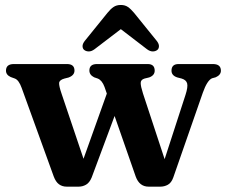

<svg xmlns="http://www.w3.org/2000/svg" viewBox="-20 -726 890 754"><path d="M289 7H242Q224.5 7 211.8 -2.2Q199 -11.5 191 -33L65 -381Q54 -411.5 38.5 -417.5L22 -423.5Q3.5 -432 3.5 -448.5Q3.5 -474.5 34.5 -474.5H243Q272.5 -474.5 272.5 -449Q272.5 -430 249 -421.5L233 -417.5Q213 -412 212.2 -400Q211.5 -388 222 -357.5L308 -102.5L399.5 -358.5L390.5 -384.5Q381 -410.5 364 -417.5L349.5 -422.5Q331 -432 331 -449Q331 -474.5 361 -474.5H560Q587.5 -474.5 587.5 -448.5Q587.5 -430 566 -422L547.5 -417.5Q532.5 -413 532.5 -400Q532.5 -387 541.5 -359L626.5 -101L708.5 -353.5Q718.5 -384.5 715 -398.2Q711.5 -412 693.5 -417.5L676 -422Q653.5 -429.5 653.5 -448.5Q653.5 -474.5 681.5 -474.5H816Q847.5 -474.5 847.5 -448.5Q847.5 -431.5 827 -422.5L812.5 -418.5Q793.5 -410 776.5 -362L660.5 -29Q653 -8 639.2 -0.5Q625.5 7 610 7H563.5Q527.5 7 513 -32.5L430 -270.5L340 -29Q331.5 -8.5 318 -0.8Q304.5 7 289 7ZM598 -530Q590.5 -524 579.8 -524Q569 -524 557.5 -532.5L454.5 -611.5L351 -532.5Q339.5 -524 328.8 -524Q318 -524 310.5 -530Q304.5 -535 304.2 -544.5Q304 -554 313 -565.5L402 -675.5Q414 -690.5 425.8 -698.5Q437.5 -706.5 454.5 -706.5Q471 -706.5 482.5 -698.5Q494 -690.5 506.5 -675.5L595.5 -565.5Q604.5 -554 604.2 -544.5Q604 -535 598 -530Z"/></svg>

Font: Fraunces 9pt Soft SemiBold
Style: Regular
Weight: 600
Version: Version 1.000;[b76b70a41]